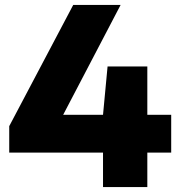

<svg xmlns="http://www.w3.org/2000/svg" viewBox="-20 -760 732 780"><path d="M17.5 -140V-247.5L277.5 -740H470L212.5 -247.5L194 -293.5H675.5V-140ZM398.5 0V-293.5L417 -490H578.5V0Z"/></svg>

Font: Encode Sans SemiExpanded ExtraBold
Style: Regular
Weight: 800
Width: 6
Designer: Multiple Designers
Foundry: Impallari Type
Version: Version 3.002